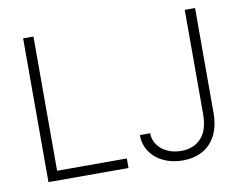

<svg xmlns="http://www.w3.org/2000/svg" viewBox="-78 -814 1180 930"><g transform="rotate(-10 512.5 -348.5)"><path d="M89.8 -707H140.6V-46.9H483.4V0H89.8ZM935.5 -707V-194.3Q935.5 -126 911.6 -80.3Q887.7 -34.7 845.9 -12.5Q804.2 9.8 750 9.8Q697.8 9.8 655.5 -10Q613.3 -29.8 589.4 -65.7Q565.4 -101.6 565.4 -147.5H616.2Q616.2 -115.7 633.8 -90.6Q651.4 -65.4 681.9 -51.3Q712.4 -37.1 750 -37.1Q811 -37.1 847.7 -75.7Q884.3 -114.3 884.8 -194.3V-707Z"/></g></svg>

Font: Pretendard ExtraLight
Style: Regular
Weight: 200
Designer: Base glyphs from Inter by Rasmus Andersson; Hangeul glyphs from Noto Sans CJK(Source Han Sans) by Jang Soo-young and Kan
Foundry: Kil Hyung-jin
Version: Version 1.309